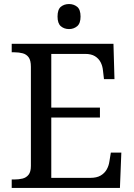

<svg xmlns="http://www.w3.org/2000/svg" viewBox="-20 -931 663 951"><path d="M38 0V-42H51Q73 -42 91.5 -46.5Q110 -51 121.5 -65.5Q133 -80 133 -109V-600Q133 -632 122 -647Q111 -662 92.5 -667Q74 -672 51 -672H38V-714H542L547 -539H495L490 -582Q488 -604 478.5 -622.5Q469 -641 450.5 -652.5Q432 -664 402 -664H234V-398H475V-349H234V-50H427Q459 -50 478.5 -61.5Q498 -73 508.5 -91.5Q519 -110 522 -132L529 -175H581L574 0ZM322 -787Q298 -787 281.5 -801Q265 -815 265 -849Q265 -884 281.5 -897.5Q298 -911 322 -911Q345 -911 362 -897.5Q379 -884 379 -849Q379 -815 362 -801Q345 -787 322 -787Z"/></svg>

Font: Noto Serif Thai
Style: Regular
Weight: 400
Designer: Monotype Design Team
Foundry: Monotype Imaging Inc.
Version: Version 2.001